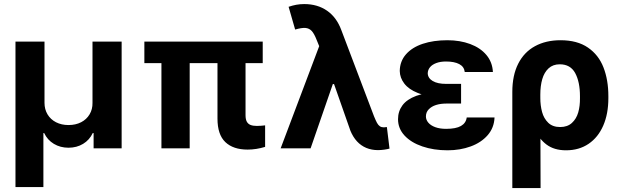

<svg xmlns="http://www.w3.org/2000/svg" viewBox="-20 -737 3079 954"><path d="M56.9 -530.3H201.1V-226.1Q201.1 -194 216.1 -168.8Q231.2 -143.5 258.3 -129.6Q285.5 -115.7 320.3 -115.7Q355.9 -115.7 383 -129.6Q410.1 -143.5 425.1 -168.8Q440.2 -194 439.6 -226.1V-530.3H584.4V0H445.1V-75.8H440.8Q424.7 -41.4 392.9 -22.2Q361.1 -3 320.2 -3Q279.7 -3 247.7 -22.2Q215.6 -41.4 199.5 -75.8H195.6V192.6H56.9Z M1285.4 -423.3H697.3V-530.3H1285.4ZM922.5 0H782.1V-530.3H922.5ZM1200 -530.3V-164.9Q1200 -144.1 1206.3 -132.5Q1212.6 -121 1225 -116.1Q1237.3 -111.3 1256.3 -111.3Q1268.2 -111.3 1276.2 -112.1Q1284.2 -112.9 1294.8 -113.8Q1295.3 -114.2 1296 -114.2Q1296.7 -114.2 1297.3 -114.2V-7.2Q1253 6.3 1210.4 6.3Q1138.8 6.3 1099.7 -30.9Q1060.6 -68 1060.6 -147.9V-530.3Z M1721.2 -87.2 1630 -347.2 1573.7 -488.9 1553.3 -538.7Q1541.3 -569.8 1528.8 -583.2Q1516.2 -596.6 1497.6 -598.1Q1478.9 -599.6 1446.5 -590.2L1414 -703.2Q1433.2 -709.8 1452 -713.3Q1470.9 -716.8 1491.7 -716.8Q1557.6 -716.8 1605.2 -683.7Q1652.8 -650.6 1676 -587.4L1838.4 -159.1Q1847.2 -137.6 1853.2 -126.5Q1859.3 -115.3 1867.4 -109.7Q1875.4 -104.2 1887.2 -104.2Q1893.6 -104.6 1902.3 -105.7L1915.4 1.3Q1905.7 4.3 1889 6.6Q1872.4 8.9 1858.1 8.9Q1826.4 8.9 1800 -2.1Q1773.7 -13.1 1753.8 -34.6Q1734 -56.1 1721.2 -87.2ZM1584.8 -557.5 1674.7 -319.2H1633.7L1523.3 0H1374.5Z M2271 -278V-222.4H2196.5Q2169.1 -222.4 2146.7 -215.4Q2124.3 -208.3 2110.3 -193.8Q2096.3 -179.4 2096.3 -158.4Q2096.3 -141.7 2108.2 -127.6Q2120.2 -113.4 2142.8 -105.1Q2165.4 -96.8 2196.7 -96.8Q2245.5 -96.8 2270.4 -111.1Q2295.3 -125.4 2299 -153.2H2437.2Q2435.2 -102.2 2403.1 -65.3Q2370.9 -28.5 2318.7 -9.4Q2266.4 9.8 2203.9 9.8Q2134.6 9.8 2078.4 -9.5Q2022.2 -28.7 1989.9 -63.7Q1957.7 -98.6 1957.7 -144.7Q1957.7 -183.8 1979.7 -213.7Q2001.8 -243.5 2048.4 -260.8Q2095.1 -278 2166.1 -278ZM1966.3 -384.2Q1966.9 -432.5 1997.2 -467.1Q2027.5 -501.7 2080.6 -519.4Q2133.6 -537.1 2203 -537.1Q2265.8 -537.1 2316.4 -518.2Q2367 -499.3 2396.8 -463.8Q2426.6 -428.3 2429.1 -379.4H2289.2Q2286.4 -405.5 2262 -418.5Q2237.7 -431.4 2195.8 -431.4Q2167.9 -431.4 2147.4 -423.6Q2126.9 -415.8 2116.4 -402.8Q2105.9 -389.8 2105.3 -373.1Q2105.9 -348.8 2130 -334.5Q2154.1 -320.2 2196.5 -320.2H2271V-257.2H2166.1Q2100.3 -257.2 2055.6 -275.2Q2010.8 -293.1 1988.9 -321.8Q1966.9 -350.4 1966.3 -384.2Z M2765.2 -537.1Q2848.3 -537.1 2901.4 -500.6Q2954.5 -464.2 2978.6 -401.8Q3002.8 -339.4 3002.8 -259.1V-249.3Q3002.8 -171.5 2977.5 -113.2Q2952.2 -54.8 2904.8 -22.5Q2857.3 9.8 2792.5 9.8Q2733.5 9.8 2695.3 -18.9Q2657.1 -47.6 2635.4 -98.3Q2613.8 -149 2599.9 -224.2L2664.7 -250.4Q2664.7 -212.7 2673.4 -180.6Q2682.1 -148.4 2704 -127.1Q2725.9 -105.8 2763.3 -105.8Q2799.5 -105.8 2821.7 -126.2Q2844 -146.6 2853.1 -178.5Q2862.2 -210.3 2861.7 -249.3V-259.1Q2861.7 -330.1 2838 -373.8Q2814.3 -417.5 2761.3 -417.5Q2727.6 -417.5 2705.9 -397.6Q2684.2 -377.6 2674.4 -343.9Q2664.7 -310.2 2664.7 -267.4L2666 197.3H2525.6V-280.2Q2525.6 -362.7 2554.8 -420.3Q2584 -478 2638.1 -507.5Q2692.2 -537.1 2765.2 -537.1Z"/></svg>

Font: WEMIX Pretendard Variable
Style: Regular
Weight: 400
Designer: Base glyphs from Inter by Rasmus Andersson; Hangeul glyphs from Noto Sans CJK(Source Han Sans) by Jang Soo-young and Kan
Foundry: Kil Hyung-jin
Version: Version 1.000;Glyphs 3.2 (3208)